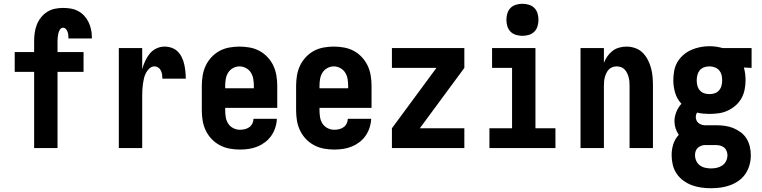

<svg xmlns="http://www.w3.org/2000/svg" viewBox="-20 -785 4040 1018"><path d="M161 0V-404H58V-509H161V-567Q161 -589 164 -611Q167 -633 175 -653.5Q183 -674 197 -692Q211 -710 230 -722Q249 -734 270.5 -738.5Q292 -743 315 -743Q335 -743 355.5 -739.5Q376 -736 394 -726.5Q412 -717 426 -702Q440 -687 449 -668.5Q458 -650 462.5 -630Q467 -610 467 -590Q467 -587 467 -585Q467 -583 467 -581H343Q343 -582 343 -582.5Q343 -583 343 -584Q343 -592 342 -600.5Q341 -609 338 -617Q335 -625 329 -631.5Q323 -638 315 -638Q304 -638 298 -628.5Q292 -619 289.5 -608.5Q287 -598 286 -587.5Q285 -577 285 -567V-509H423V-404H285V0Z M610 0V-530H734V-418Q740 -440 749.5 -461Q759 -482 773.5 -500Q788 -518 809 -528Q830 -538 853 -538Q872 -538 890.5 -531.5Q909 -525 922.5 -511.5Q936 -498 944.5 -480Q953 -462 957 -443.5Q961 -425 963 -406Q965 -387 965 -368H841Q841 -378 839.5 -389Q838 -400 833.5 -410Q829 -420 819.5 -426.5Q810 -433 799 -433Q784 -433 772.5 -422.5Q761 -412 754 -398.5Q747 -385 743.5 -370.5Q740 -356 738 -341Q736 -326 735 -311Q734 -296 734 -281V0Z M1252 8Q1225 8 1197.5 3Q1170 -2 1145.5 -15Q1121 -28 1102 -48Q1083 -68 1071 -93Q1059 -118 1054.5 -145Q1050 -172 1050 -200V-330Q1050 -357 1054.5 -384.5Q1059 -412 1070.5 -436.5Q1082 -461 1101 -481.5Q1120 -502 1144 -515Q1168 -528 1195.5 -533Q1223 -538 1250 -538Q1277 -538 1304.5 -533Q1332 -528 1356 -515Q1380 -502 1399 -481.5Q1418 -461 1429.5 -436.5Q1441 -412 1445.5 -384.5Q1450 -357 1450 -330V-213H1174V-200Q1174 -182 1177 -163.5Q1180 -145 1190 -129.5Q1200 -114 1217 -105.5Q1234 -97 1252 -97Q1265 -97 1278 -100Q1291 -103 1301.5 -110.5Q1312 -118 1318 -130Q1324 -142 1324 -155H1448Q1447 -131 1439.5 -108Q1432 -85 1418.5 -65.5Q1405 -46 1386 -31.5Q1367 -17 1345 -8Q1323 1 1299.5 4.5Q1276 8 1252 8ZM1326 -317V-330Q1326 -348 1323 -366Q1320 -384 1310.5 -399.5Q1301 -415 1284.5 -424Q1268 -433 1250 -433Q1232 -433 1215.5 -424Q1199 -415 1189.5 -399.5Q1180 -384 1177 -366Q1174 -348 1174 -330V-317Z M1752 8Q1725 8 1697.5 3Q1670 -2 1645.5 -15Q1621 -28 1602 -48Q1583 -68 1571 -93Q1559 -118 1554.5 -145Q1550 -172 1550 -200V-330Q1550 -357 1554.5 -384.5Q1559 -412 1570.5 -436.5Q1582 -461 1601 -481.5Q1620 -502 1644 -515Q1668 -528 1695.5 -533Q1723 -538 1750 -538Q1777 -538 1804.5 -533Q1832 -528 1856 -515Q1880 -502 1899 -481.5Q1918 -461 1929.5 -436.5Q1941 -412 1945.5 -384.5Q1950 -357 1950 -330V-213H1674V-200Q1674 -182 1677 -163.5Q1680 -145 1690 -129.5Q1700 -114 1717 -105.5Q1734 -97 1752 -97Q1765 -97 1778 -100Q1791 -103 1801.5 -110.5Q1812 -118 1818 -130Q1824 -142 1824 -155H1948Q1947 -131 1939.5 -108Q1932 -85 1918.5 -65.5Q1905 -46 1886 -31.5Q1867 -17 1845 -8Q1823 1 1799.5 4.5Q1776 8 1752 8ZM1826 -317V-330Q1826 -348 1823 -366Q1820 -384 1810.5 -399.5Q1801 -415 1784.5 -424Q1768 -433 1750 -433Q1732 -433 1715.5 -424Q1699 -415 1689.5 -399.5Q1680 -384 1677 -366Q1674 -348 1674 -330V-317Z M2058 0V-105L2294 -425H2058V-530H2442V-425L2206 -105H2442V0Z M2575 0V-105H2695V-425H2589V-530H2819V-105H2925V0ZM2750 -595Q2733 -595 2716 -600Q2699 -605 2687 -617Q2675 -629 2670 -646Q2665 -663 2665 -680Q2665 -697 2670 -714Q2675 -731 2687 -743Q2699 -755 2716 -760Q2733 -765 2750 -765Q2767 -765 2784 -760Q2801 -755 2813 -743Q2825 -731 2830 -714Q2835 -697 2835 -680Q2835 -663 2830 -646Q2825 -629 2813 -617Q2801 -605 2784 -600Q2767 -595 2750 -595Z M3058 0V-530H3182V-452Q3189 -470 3200.5 -486.5Q3212 -503 3227.5 -515Q3243 -527 3262.5 -532.5Q3282 -538 3302 -538Q3325 -538 3348 -530Q3371 -522 3387.5 -505.5Q3404 -489 3415 -467.5Q3426 -446 3432 -423.5Q3438 -401 3440 -377.5Q3442 -354 3442 -330V0H3318V-330Q3318 -342 3317 -353.5Q3316 -365 3313 -376Q3310 -387 3305 -397.5Q3300 -408 3292 -416.5Q3284 -425 3273 -429Q3262 -433 3250 -433Q3238 -433 3227 -429Q3216 -425 3208 -416.5Q3200 -408 3195 -397.5Q3190 -387 3187 -376Q3184 -365 3183 -353.5Q3182 -342 3182 -330V0Z M3750 213Q3724 213 3698.5 209.5Q3673 206 3648.5 197Q3624 188 3603 172.5Q3582 157 3567.5 135.5Q3553 114 3547 88.5Q3541 63 3541 37Q3541 7 3550 -21Q3559 -49 3579 -70Q3568 -86 3562 -104.5Q3556 -123 3556 -142Q3556 -167 3566 -191.5Q3576 -216 3593 -235Q3570 -259 3560 -292Q3550 -325 3550 -359Q3550 -384 3554.5 -409Q3559 -434 3571.5 -455.5Q3584 -477 3603 -493.5Q3622 -510 3644.5 -520Q3667 -530 3691.5 -535Q3716 -540 3741 -540Q3757 -540 3773 -538Q3789 -536 3804 -532L3811 -530H3965V-425L3924 -427Q3929 -410 3931 -393Q3933 -376 3933 -359Q3933 -334 3928 -309.5Q3923 -285 3911 -263.5Q3899 -242 3880 -225.5Q3861 -209 3838.5 -198.5Q3816 -188 3791 -184.5Q3766 -181 3741 -181Q3725 -181 3708.5 -182.5Q3692 -184 3676 -188Q3672 -182 3670.5 -176Q3669 -170 3669 -164Q3669 -156 3672.5 -147.5Q3676 -139 3682.5 -133.5Q3689 -128 3697 -125Q3705 -122 3714 -121Q3714 -121 3714 -121Q3714 -121 3714 -121Q3717 -121 3719.5 -121Q3722 -121 3725 -121H3775Q3798 -121 3821.5 -118Q3845 -115 3866.5 -106.5Q3888 -98 3907 -84Q3926 -70 3938 -50.5Q3950 -31 3955.5 -8Q3961 15 3961 39Q3961 64 3954 89.5Q3947 115 3932.5 136.5Q3918 158 3897 173Q3876 188 3851.5 197Q3827 206 3801.5 209.5Q3776 213 3750 213ZM3741 -286Q3756 -286 3769.5 -290.5Q3783 -295 3792.5 -306Q3802 -317 3805.5 -331Q3809 -345 3809 -359Q3809 -373 3806 -386.5Q3803 -400 3794.5 -410.5Q3786 -421 3773 -426.5Q3760 -432 3747 -433H3741Q3741 -433 3741 -433Q3741 -433 3740 -433Q3726 -433 3712.5 -428Q3699 -423 3690 -412Q3681 -401 3677.5 -387Q3674 -373 3674 -359Q3674 -345 3677.5 -331Q3681 -317 3690.5 -306Q3700 -295 3713.5 -290.5Q3727 -286 3741 -286ZM3750 108Q3766 108 3781.5 104.5Q3797 101 3810 92Q3823 83 3830 68.5Q3837 54 3837 38Q3837 27 3832.5 15.5Q3828 4 3819 -3Q3810 -10 3798.5 -13Q3787 -16 3775 -16H3725Q3723 -16 3721.5 -16Q3720 -16 3718 -16Q3708 -16 3697.5 -12Q3687 -8 3679.5 -1Q3672 6 3668.5 16Q3665 26 3665 37Q3665 53 3671.5 67.5Q3678 82 3690.5 91.5Q3703 101 3719 104.5Q3735 108 3750 108Z"/></svg>

Font: iosevka_custom_sans_ss08 XBd
Style: Regular
Weight: 800
Designer: Belleve Invis
Foundry: Belleve Invis
Version: Version 10.3.0; ttfautohint (v1.8.3)